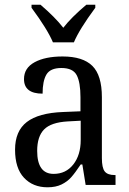

<svg xmlns="http://www.w3.org/2000/svg" viewBox="-20 -786 549 816"><path d="M44 -150Q44 -229 94 -267.5Q144 -306 248 -310L322 -313V-373Q322 -436 306 -466.5Q290 -497 241 -497Q194 -497 177.5 -469.5Q161 -442 161 -388Q82 -388 82 -450Q82 -497 127 -521.5Q172 -546 246 -546Q332 -546 372.5 -506Q413 -466 413 -373V-114Q413 -73 425 -57.5Q437 -42 468 -42H471V0H344L330 -87H323Q299 -51 282.5 -32.5Q266 -14 241.5 -2Q217 10 182 10Q120 10 82 -30.5Q44 -71 44 -150ZM323 -191V-273L268 -270Q197 -266 167.5 -236Q138 -206 138 -145Q138 -47 208 -47Q260 -47 291.5 -87Q323 -127 323 -191ZM114 -753V-766H152Q214 -713 249 -668Q282 -711 347 -766H385V-753Q317 -661 294 -606H205Q182 -661 114 -753Z"/></svg>

Font: Noto Serif Narrow
Style: Regular
Weight: 400
Width: 4
Designer: Monotype Design Team
Foundry: Monotype Imaging Inc.
Version: Version 1.001